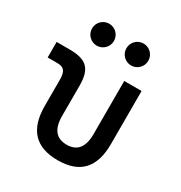

<svg xmlns="http://www.w3.org/2000/svg" viewBox="-174 -859 935 993"><g transform="rotate(30 293.0 -362.5)"><path d="M312.5 9.8C444.3 9.8 509.8 -59.6 509.8 -200.2V-517.6H406.2V-200.2C406.2 -122.1 375 -83 312.5 -83C250 -83 218.3 -122.1 218.3 -200.2V-380.9C218.3 -481.4 181.6 -517.6 79.6 -517.6H2.4V-424.8H60.1C100.1 -424.8 114.7 -406.7 114.7 -356.4V-200.2C114.7 -59.6 180.7 9.8 312.5 9.8ZM191.4 -604.5C227.5 -604.5 256.8 -633.8 256.8 -669.9C256.8 -706.5 227.5 -735.4 191.4 -735.4C155.3 -735.4 126 -706.5 126 -669.9C126 -633.8 155.3 -604.5 191.4 -604.5ZM396.5 -604.5C432.6 -604.5 461.9 -633.8 461.9 -669.9C461.9 -706.5 432.6 -735.4 396.5 -735.4C360.4 -735.4 331.1 -706.5 331.1 -669.9C331.1 -633.8 360.4 -604.5 396.5 -604.5Z"/></g></svg>

Font: CaskaydiaCove Nerd Font
Style: Regular
Weight: 400
Designer: Aaron Bell
Foundry: Saja Typeworks
Version: Version 2111.1;Nerd Fonts 2.3.3